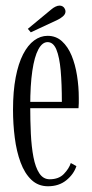

<svg xmlns="http://www.w3.org/2000/svg" viewBox="-20 -655 330 686"><path d="M151.5 10.5Q116.5 10.5 92.2 -12.5Q68 -35.5 53.5 -74.8Q39 -114 32.8 -162.8Q26.5 -211.5 26.5 -263Q26.5 -328.5 36 -378.2Q45.5 -428 62.5 -461Q79.5 -494 102 -510.5Q124.5 -527 150 -527Q180 -527 201.2 -507.8Q222.5 -488.5 235.8 -456.5Q249 -424.5 255.2 -385Q261.5 -345.5 261.5 -305.5Q261.5 -296 261.5 -286.8Q261.5 -277.5 260.5 -268.5H81V-291H201Q201 -355 196.8 -403Q192.5 -451 181.5 -477.8Q170.5 -504.5 150 -504.5Q131 -504.5 117 -478.5Q103 -452.5 95.5 -401.8Q88 -351 88 -276Q88 -224.5 90.2 -177.5Q92.5 -130.5 99.5 -93.8Q106.5 -57 120.5 -35.8Q134.5 -14.5 157.5 -14.5Q190 -14.5 208.2 -33.5Q226.5 -52.5 233 -72.5L253 -61.5Q243.5 -32.5 217 -11Q190.5 10.5 151.5 10.5ZM90 -539.5 79.5 -552 163.5 -621.5Q170.5 -627.5 178.2 -631.2Q186 -635 193 -635Q199 -635 204 -632Q209 -629 211.5 -623.5Q214 -619 214 -614Q214 -604.5 204.8 -596.5Q195.5 -588.5 183.5 -583Z"/></svg>

Font: Imbue 48pt Light
Style: Regular
Weight: 300
Designer: Tyler Finck
Foundry: Etcetera Type Company
Version: Version 1.102